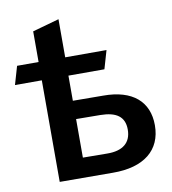

<svg xmlns="http://www.w3.org/2000/svg" viewBox="-84 -814 797 888"><g transform="rotate(-10 314.5 -370.5)"><path d="M250 -359V-477H419L444 -563H250V-742L125 -707V-563H24L-1 -477H125V0L375 1C521 2 604 -65 604 -182C604 -293 530 -358 393 -358ZM250 -92V-273L364 -272C438 -271 477 -245 477 -184C477 -122 437 -90 364 -91Z"/></g></svg>

Font: Talent
Style: Bold
Weight: 600
Designer: Mike Powis
Version: Version 1.001;hotconv 1.0.109;makeotfexe 2.5.65596